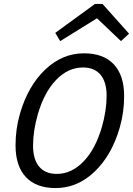

<svg xmlns="http://www.w3.org/2000/svg" viewBox="-20 -941 676 976"><path d="M82 -365Q123 -505 210 -587.5Q297 -670 407 -670Q506 -670 558.5 -614Q611 -558 611 -453Q611 -411 605.5 -371.5Q600 -332 588 -290Q547 -150 460 -67.5Q373 15 263 15Q164 15 111.5 -41Q59 -97 59 -202Q59 -244 64.5 -283.5Q70 -323 82 -365ZM148 -201Q148 -131 179 -94Q210 -57 268 -57Q344 -57 405 -120.5Q466 -184 498 -296Q510 -337 516 -377.5Q522 -418 522 -454Q522 -524 491 -561Q460 -598 402 -598Q326 -598 265 -534.5Q204 -471 172 -359Q160 -318 154 -277.5Q148 -237 148 -201ZM286 -732 261 -774 463 -921H501L636 -770L595 -732L473 -848Z"/></svg>

Font: Intel One Mono
Style: Italic
Weight: 400
Italic angle: -16°
Monospace: yes
Designer: Fred Shallcrass
Foundry: Frere-Jones Type LLC
Version: Version 1.400;hotconv 1.1.0;makeotfexe 2.6.0;FJTRelease1.4